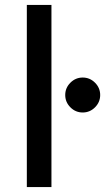

<svg xmlns="http://www.w3.org/2000/svg" viewBox="-20 -760 432 780"><path d="M189 -740H89V0H189ZM316 -445Q345 -445 366 -424Q387 -403 387 -374Q387 -345 366 -324Q345 -303 316 -303Q287 -303 266 -324Q245 -345 245 -374Q245 -403 266 -424Q287 -445 316 -445Z"/></svg>

Font: Voces
Style: Regular
Weight: 400
Designer: Ana Paula Megda, Pablo Ugerman
Foundry: Ana Paula Megda, Pablo Ugerman
Version: Version 1.100